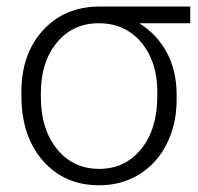

<svg xmlns="http://www.w3.org/2000/svg" viewBox="-20 -548 596 578"><path d="M552.7 -478H399.4Q452.6 -444.8 482.2 -389.9Q511.7 -335 511.7 -263.2V-247.1Q511.7 -174.8 482.4 -115.7Q453.1 -56.6 399.7 -23.4Q346.2 9.8 278.8 9.8Q173.8 9.8 109.1 -64.2Q44.4 -138.2 44.4 -260.3V-272Q44.4 -385.7 109.6 -457Q174.8 -528.3 279.8 -528.3H552.7ZM103 -255.9Q103 -159.7 151.4 -99.6Q199.7 -39.6 278.8 -39.6Q356.4 -39.6 405 -99.4Q453.6 -159.2 453.6 -260.7V-272Q453.6 -362.3 405.3 -420.2Q356.9 -478 277.3 -478Q199.2 -478 151.1 -419.7Q103 -361.3 103 -268.1Z"/></svg>

Font: Roboto Light
Style: Regular
Weight: 300
Designer: Google
Version: Version 2.134; 2016; ttfautohint (v1.6)